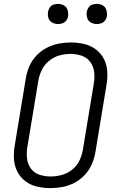

<svg xmlns="http://www.w3.org/2000/svg" viewBox="-20 -962 616 990"><path d="M239 8Q271 8 302.5 2Q334 -4 364 -19.5Q394 -35 417.5 -60.5Q441 -86 454 -116.5Q467 -147 472 -178L529 -523Q535 -558 533 -593Q531 -628 516 -657.5Q501 -687 474.5 -707Q448 -727 414.5 -735Q381 -743 346 -743Q315 -743 283 -737Q251 -731 221 -715.5Q191 -700 167.5 -675Q144 -650 131 -619.5Q118 -589 113 -557L56 -212Q50 -177 52 -142.5Q54 -108 69 -78Q84 -48 110.5 -28Q137 -8 170.5 0Q204 8 239 8ZM241 -52Q211 -52 183.5 -61Q156 -70 139.5 -92.5Q123 -115 119.5 -144Q116 -173 121 -203L178 -548Q183 -576 196.5 -603Q210 -630 234.5 -649.5Q259 -669 287.5 -676.5Q316 -684 344 -684Q374 -684 401.5 -674.5Q429 -665 445.5 -642.5Q462 -620 465.5 -591Q469 -562 464 -533L407 -188Q402 -159 388.5 -132Q375 -105 350.5 -86Q326 -67 297.5 -59.5Q269 -52 241 -52ZM479 -838Q491 -838 502.5 -842Q514 -846 521.5 -856Q529 -866 531 -877Q533 -894 528.5 -910Q524 -926 510 -934Q496 -942 479 -942Q468 -942 456.5 -938.5Q445 -935 437.5 -924.5Q430 -914 428 -903Q425 -886 429.5 -870Q434 -854 448.5 -846Q463 -838 479 -838ZM279 -838Q291 -838 302.5 -842Q314 -846 321.5 -856Q329 -866 331 -877Q333 -894 328.5 -910Q324 -926 310 -934Q296 -942 279 -942Q268 -942 256.5 -938.5Q245 -935 237.5 -924.5Q230 -914 228 -903Q225 -886 229.5 -870Q234 -854 248.5 -846Q263 -838 279 -838Z"/></svg>

Font: Iosevka Sparkle Light
Style: Italic
Weight: 300
Italic angle: -9°
Designer: Belleve Invis
Foundry: Belleve Invis
Version: Version 4.5.0; ttfautohint (v1.8.3)